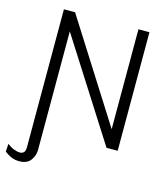

<svg xmlns="http://www.w3.org/2000/svg" viewBox="-185 -796 931 1095"><g transform="rotate(15 280.5 -248.5)"><path d="M24 154Q36 154 45.5 146Q55 138 55 113V-700H121L495 -110V-700H560V0H494L120 -587V113Q120 147 99 175Q78 203 32 203Q4 203 -19 192Q-42 181 -55 169L-52 123Q-32 139 -12 146.5Q8 154 24 154Z"/></g></svg>

Font: Panamera
Style: Regular
Weight: 400
Designer: Bastien Sozeau
Foundry: NBR — Bastien Sozeau
Version: Version 3.002; ttfautohint (v1.8.4.7-5d5b);gftools[0.9.33]